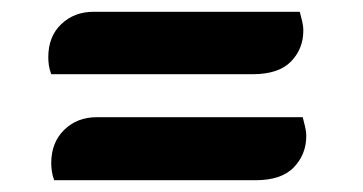

<svg xmlns="http://www.w3.org/2000/svg" viewBox="-20 -389 616 326"><path d="M67 -263Q64 -271 63 -278Q62 -285 62 -292Q62 -327 84 -348Q106 -369 139 -369H489Q491 -361 493 -353Q495 -345 495 -337Q495 -306 474 -284.5Q453 -263 409 -263ZM72 -83Q69 -91 68 -98.5Q67 -106 67 -112Q67 -147 89 -168.5Q111 -190 144 -190H494Q496 -182 498 -174Q500 -166 500 -158Q500 -127 479 -105Q458 -83 414 -83Z"/></svg>

Font: Sansita Swashed Black
Style: Regular
Weight: 900
Designer: Pablo Cosgaya
Foundry: Omnibus-Type
Version: Version 1.003; ttfautohint (v1.8.3)